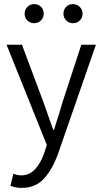

<svg xmlns="http://www.w3.org/2000/svg" viewBox="-20 -703 499 935"><path d="M31 202 45 143Q65 151 83 151Q123 151 151 121Q179 91 196 40L208 3L12 -485H87L191 -207L239 -71H243Q257 -113 272 -163L285 -207L376 -485H447L263 45Q235 123 193.5 167.5Q152 212 86 212Q56 212 31 202ZM100 -636Q100 -656 113.5 -669.5Q127 -683 147 -683Q167 -683 180 -669.5Q193 -656 193 -636Q193 -617 179.5 -603.5Q166 -590 147 -590Q127 -590 113.5 -603Q100 -616 100 -636ZM289 -636Q289 -656 302 -669.5Q315 -683 335 -683Q355 -683 368.5 -669.5Q382 -656 382 -636Q382 -616 368.5 -603Q355 -590 335 -590Q316 -590 302.5 -603.5Q289 -617 289 -636Z"/></svg>

Font: Assistant-zap
Style: zap
Weight: 400
Designer: Hebrew By Ben Nathan, Latin by Paul Hunt
Version: Version 2.001